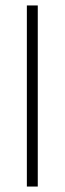

<svg xmlns="http://www.w3.org/2000/svg" viewBox="-20 -684 237 704"><path d="M78.5 0V-664H118.5V0Z"/></svg>

Font: Anek Tamil ExtraLight
Style: Regular
Weight: 250
Version: Version 1.003